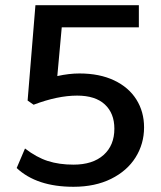

<svg xmlns="http://www.w3.org/2000/svg" viewBox="-20 -700 618 737"><path d="M533 -211Q533 -148 500.5 -96Q468 -44 406.5 -13.5Q345 17 262 17Q121 17 44 -55L76 -130Q120 -96 163.5 -82Q207 -68 262 -68Q336 -68 377.5 -105Q419 -142 419 -206Q419 -265 382.5 -299Q346 -333 276 -333Q201 -333 109 -298L86 -314L116 -680H513V-595H217L200 -408Q245 -418 285 -418Q362 -418 418 -391.5Q474 -365 503.5 -318Q533 -271 533 -211Z"/></svg>

Font: Martel Sans SemiBold
Style: Regular
Weight: 600
Designer: Dan Reynolds and Mathieu Réguer
Foundry: Dan Reynolds and Mathieu Réguer
Version: Version 1.002; ttfautohint (v1.1) -l 5 -r 5 -G 72 -x 0 -D la